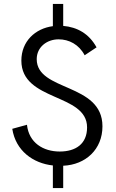

<svg xmlns="http://www.w3.org/2000/svg" viewBox="-20 -830 587 970"><path d="M247.1 120.1H299.3V7.3C412.6 2.4 497.6 -75.2 497.6 -191.9C497.6 -412.6 165.5 -366.7 165.5 -531.2C165.5 -592.8 217.8 -631.3 275.9 -631.3C328.6 -631.3 378.9 -605.5 407.7 -550.8L467.8 -590.8C429.7 -660.2 370.1 -692.9 299.3 -699.2V-810.1H247.1V-697.8C157.7 -686 87.9 -621.1 87.9 -523.9C87.9 -316.4 419.9 -359.9 419.9 -186.5C419.9 -103 362.8 -64.5 281.7 -64.5C198.7 -64.5 126 -108.4 116.2 -199.7L42 -179.2C59.1 -68.4 147 -4.9 247.1 5.9Z"/></svg>

Font: HK Grotesk
Style: Regular
Weight: 400
Designer: Alfredo Marco Pradil and Stefan Peev
Foundry: Hanken Design Co.
Version: Version 1.045;PS 001.045;hotconv 1.0.88;makeotf.lib2.5.64775